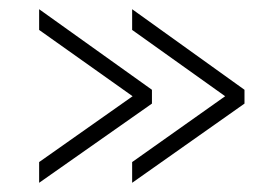

<svg xmlns="http://www.w3.org/2000/svg" viewBox="-20 -468 592 417"><path d="M511 -273V-243L267 -71V-116L469 -259L267 -403V-448ZM310 -273V-243L65 -71V-116L268 -259L65 -403V-448Z"/></svg>

Font: Raleway
Style: Light
Weight: 300
Designer: Matt McInerney, Pablo Impallari, Rodrigo Fuenzalida
Foundry: Matt McInerney, Pablo Impallari, Rodrigo Fuenzalida
Version: Version 3.000